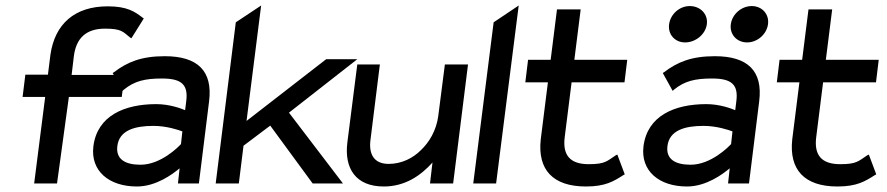

<svg xmlns="http://www.w3.org/2000/svg" viewBox="-20 -666 3220 697"><path d="M499 -601C469 -624 442 -643 371 -643C251 -643 179 -579 163 -467L154 -395H72L62 -314H144L104 0H187L230 -314H422L432 -394H240L248 -461C256 -527 292 -562 361 -562C421 -562 426 -551 452 -530L457 -527L502 -599Z M389 -401 425 -336 429 -340C468 -372 506 -381 568 -381C639 -381 664 -359 656 -298L652 -266C638 -272 596 -288 547 -288C432 -288 333 -246 319 -135C308 -46 375 11 477 11C547 11 607 -34 632 -55L626 0H702L739 -298C753 -409 697 -462 578 -462C492 -462 441 -440 394 -404ZM406 -136C413 -193 469 -209 537 -209C585 -209 629 -194 642 -189L637 -143C628 -133 564 -68 490 -68C433 -68 400 -89 406 -136Z M1029 -257 1277 -451H1164L875 -227L928 -646L836 -585L763 0H847L864 -137L961 -210L1115 0H1225Z M1241 -149C1229 -54 1272 11 1373 11C1450 11 1507 -28 1550 -76L1541 0H1625L1679 -432H1595L1571 -245C1564 -192 1538 -149 1507 -120C1480 -93 1439 -71 1391 -71C1337 -71 1318 -107 1325 -159L1359 -432H1277Z M1781 0 1863 -646 1772 -585 1698 0Z M2248 -33 2221 -105 2215 -102C2183 -81 2177 -70 2117 -70C2048 -70 2022 -104 2030 -168L2055 -367H2247L2257 -449H2065L2088 -632H2002L1979 -449H1897L1887 -367H1969L1943 -160C1931 -50 1987 11 2107 11C2178 11 2208 -8 2244 -31Z M2692 -512C2729 -512 2763 -541 2768 -578C2773 -615 2746 -644 2709 -644C2672 -644 2638 -615 2633 -578C2628 -541 2655 -512 2692 -512ZM2467 -512C2505 -512 2541 -541 2546 -578C2551 -615 2522 -644 2484 -644C2447 -644 2414 -615 2409 -578C2404 -541 2430 -512 2467 -512ZM2386 -401 2422 -336 2426 -340C2465 -372 2503 -381 2565 -381C2636 -381 2661 -359 2653 -298L2649 -266C2635 -272 2593 -288 2544 -288C2429 -288 2330 -246 2316 -135C2305 -46 2372 11 2474 11C2544 11 2604 -34 2629 -55L2623 0H2699L2736 -298C2750 -409 2694 -462 2575 -462C2489 -462 2438 -440 2391 -404ZM2403 -136C2410 -193 2466 -209 2534 -209C2582 -209 2626 -194 2639 -189L2634 -143C2625 -133 2561 -68 2487 -68C2430 -68 2397 -89 2403 -136Z M3161 -33 3134 -105 3128 -102C3096 -81 3090 -70 3030 -70C2961 -70 2935 -104 2943 -168L2968 -367H3160L3170 -449H2978L3001 -632H2915L2892 -449H2810L2800 -367H2882L2856 -160C2844 -50 2900 11 3020 11C3091 11 3121 -8 3157 -31Z"/></svg>

Font: Charger
Style: BdIt
Weight: 400
Designer: Jasper
Foundry: Cannot Into Space Fonts
Version: Version 0.98